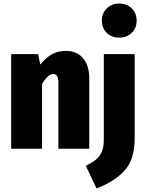

<svg xmlns="http://www.w3.org/2000/svg" viewBox="-20 -838 822 1082"><path d="M483 -396V0H309V-373Q309 -399 301.5 -410Q294 -421 280 -421Q251 -421 217 -365V0H43V-533H195L207 -474Q238 -513 272.5 -532Q307 -551 351 -551Q413 -551 448 -510Q483 -469 483 -396ZM739 -56Q739 60 682.5 122.5Q626 185 524 224L464 97Q499 79 520 62Q541 45 553 18.5Q565 -8 565 -50V-533H739ZM750 -722Q750 -680 722.5 -653Q695 -626 652 -626Q609 -626 581.5 -653Q554 -680 554 -722Q554 -763 581.5 -790.5Q609 -818 652 -818Q695 -818 722.5 -790.5Q750 -763 750 -722Z"/></svg>

Font: Fira Sans Condensed ExtraBold
Style: Regular
Weight: 800
Width: 3
Designer: Carrois Corporate & Edenspiekermann AG
Foundry: Carrois Corporate GbR & Edenspiekermann AG
Version: Version 4.203